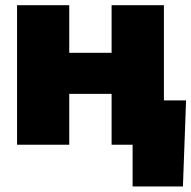

<svg xmlns="http://www.w3.org/2000/svg" viewBox="-20 -542 717 719"><path d="M455.6 -344.2V-190.4H182.1V-344.2ZM239.3 -522.5V0H43.9V-522.5ZM593.8 -522.5V0H397.9V-522.5ZM476.6 156.2V0H429.7V-166H676.8L665 156.2Z"/></svg>

Font: Inter 28pt Black
Style: Regular
Weight: 900
Designer: Rasmus Andersson
Foundry: rsms
Version: Version 4.001;git-66647c0bb